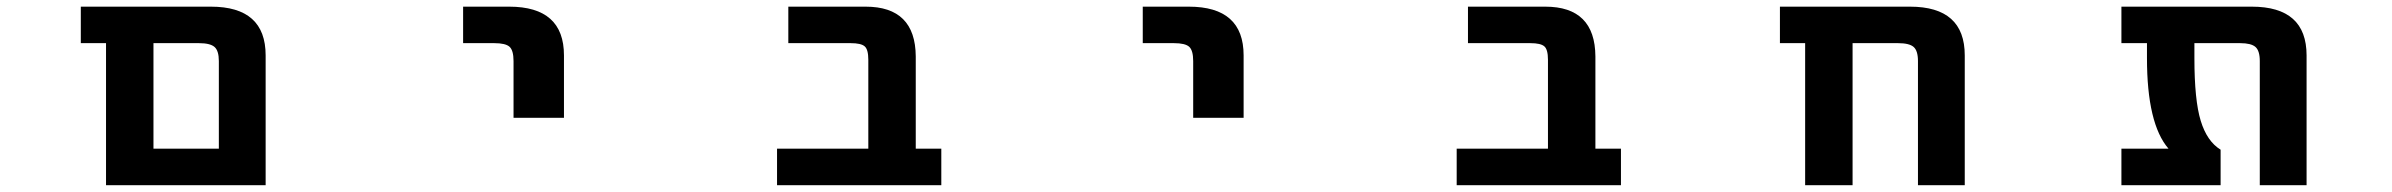

<svg xmlns="http://www.w3.org/2000/svg" viewBox="-20 -543 7040 565"><path d="M425.8 2H292V-416H217.8V-523.4H600.6Q761.7 -523.4 761.7 -379.9V2ZM624 -363.3Q624 -393.6 611.3 -404.8Q598.6 -416 565.4 -416H431.6V-105.5H624Z M1342.8 -416V-523.4H1478.5Q1639.6 -523.4 1639.6 -379.9V-196.3H1491.2V-363.3Q1491.2 -394.5 1479.5 -405.3Q1467.8 -416 1434.6 -416Z M2535.2 -367.2Q2535.2 -397.5 2524.4 -406.7Q2513.7 -416 2483.4 -416H2299.8V-523.4H2527.3Q2673.8 -523.4 2674.8 -377V-105.5H2750V2H2266.6V-105.5H2535.2Z M3342.8 -416V-523.4H3478.5Q3639.6 -523.4 3639.6 -379.9V-196.3H3491.2V-363.3Q3491.2 -394.5 3479.5 -405.3Q3467.8 -416 3434.6 -416Z M4535.2 -367.2Q4535.2 -397.5 4524.4 -406.7Q4513.7 -416 4483.4 -416H4299.8V-523.4H4527.3Q4673.8 -523.4 4674.8 -377V-105.5H4750V2H4266.6V-105.5H4535.2Z M5624 -363.3Q5624 -393.6 5611.3 -404.8Q5598.6 -416 5565.4 -416H5431.6V2H5292V-416H5217.8V-523.4H5600.6Q5761.7 -523.4 5761.7 -379.9V2H5624Z M6767.6 2H6629.9V-363.3Q6629.9 -393.6 6617.2 -404.8Q6604.5 -416 6572.3 -416H6437.5V-372.1Q6437.5 -248 6456.1 -187.5Q6474.6 -127 6514.6 -102.5V2H6222.7V-105.5H6361.3Q6297.9 -178.7 6297.9 -372.1V-416H6222.7V-523.4H6606.4Q6767.6 -523.4 6767.6 -379.9Z"/></svg>

Font: GenEi Gothic M Regular
Style: Bold
Weight: 700
Designer: o_tamon (Modified); [Source Han Sans]
Ryoko NISHIZUKA  (kana & ideographs); Paul D. Hunt (Latin, Greek & Cyrillic); Wenl
Version: Version 1.1a;Original Version 1.004